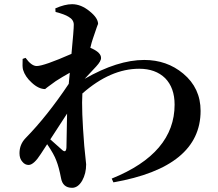

<svg xmlns="http://www.w3.org/2000/svg" viewBox="-20 -836 1040 916"><path d="M220 -171 275 -122Q295 -103 297 -132L300 -294ZM244 -796Q289 -816 324 -816Q367 -816 408 -782Q448 -750 448 -721Q448 -726 423 -651Q417 -634 411 -608Q417 -606 420 -604Q462 -584 462 -560Q463 -545 439 -519L384 -460Q541 -550 668 -550Q776 -550 854 -485Q937 -416 937 -307Q937 -39 521 34L513 16Q813 -105 813 -337Q813 -417 768 -463Q722 -508 644 -508Q507 -508 373 -390Q368 -316 382 -140L391 -52Q391 -8 372 26Q352 60 324 60Q279 60 271 13Q261 -39 249 -69Q238 -100 205 -148L175 -102Q142 -50 117 -49Q99 -49 87 -64Q73 -79 73 -105Q73 -147 102 -177Q205 -282 308 -436Q309 -453 313 -489Q277 -469 246 -449Q193 -411 196 -411Q164 -411 131 -442Q100 -470 90 -503Q86 -517 88 -555L102 -560Q130 -521 155 -521Q189 -521 321 -579Q332 -693 332 -718Q332 -742 307 -756Q288 -768 245 -779Z"/></svg>

Font: Source Han Serif JP
Style: Bold
Weight: 700
Designer: Ryoko NISHIZUKA  (kana & ideographs); Frank Grießhammer (Latin, Greek & Cyrillic); Wenlong ZHANG  (bopomofo); Sandoll Co
Foundry: Adobe Systems Incorporated
Version: Version 1.000;PS 1;hotconv 16.6.53;makeotf.lib2.5.65590